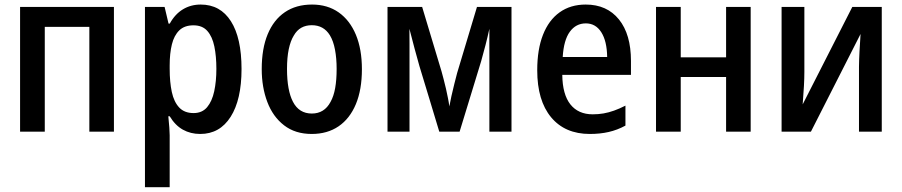

<svg xmlns="http://www.w3.org/2000/svg" viewBox="-20 -570 3904 831"><path d="M66.9 0V-540H473.1V0H366.7V-453.6H173.8V0Z M607.4 240.2V-540H692.4L709.5 -467.8H714.8Q737.3 -508.8 771.5 -529.5Q805.7 -550.3 848.6 -550.3Q933.6 -550.3 979.5 -478Q1025.4 -405.8 1025.4 -271.5Q1025.4 -138.7 978.3 -64.5Q931.2 9.8 846.7 9.8Q804.7 9.8 771.5 -8.8Q738.3 -27.3 714.4 -66.9H708.5Q711.4 -37.1 712.9 -17.1Q714.4 2.9 714.4 15.1V240.2ZM817.9 -80.6Q855 -80.6 876.5 -106.2Q897.9 -131.8 907.2 -175Q916.5 -218.3 916.5 -272Q916.5 -326.7 907.7 -369.1Q898.9 -411.6 877.4 -436Q856 -460.4 817.4 -460.4Q778.3 -460.4 755.9 -438.5Q733.4 -416.5 723.9 -377.7Q714.4 -338.9 714.4 -287.6V-272Q714.4 -214.8 723.6 -171.9Q732.9 -128.9 755.6 -104.7Q778.3 -80.6 817.9 -80.6Z M1329.1 9.8Q1257.8 9.8 1209.5 -27.6Q1161.1 -64.9 1137 -128.7Q1112.8 -192.4 1112.8 -271Q1112.8 -359.9 1138.7 -422.1Q1164.6 -484.4 1213.1 -517.3Q1261.7 -550.3 1330.6 -550.3Q1397.5 -550.3 1445.8 -516.4Q1494.1 -482.4 1520.3 -419.7Q1546.4 -356.9 1546.4 -270.5Q1546.4 -182.1 1520.3 -119.4Q1494.1 -56.6 1445.6 -23.4Q1397 9.8 1329.1 9.8ZM1329.6 -78.6Q1383.8 -78.6 1410.6 -128.9Q1424.3 -153.3 1430.7 -189Q1437 -224.6 1437 -272Q1437 -317.4 1429.9 -355Q1422.9 -392.6 1407.7 -417.5Q1380.9 -460.9 1329.6 -460.9Q1303.7 -460.9 1284.2 -450Q1264.6 -439 1251.5 -416Q1237.3 -393.1 1229.7 -356.9Q1222.2 -320.8 1222.2 -271.5Q1222.2 -224.6 1228.8 -189Q1235.4 -153.3 1248 -129.4Q1274.4 -78.6 1329.6 -78.6Z M1657.2 0V-540H1807.1L1891.1 -260.7Q1895 -246.6 1900.1 -227.1Q1905.3 -207.5 1910.2 -186.3Q1915 -165 1918.9 -145Q1922.9 -125 1924.8 -109.4Q1928.2 -127.9 1933.8 -153.8Q1939.5 -179.7 1946.3 -206.5Q1953.1 -233.4 1958.5 -253.9L2044.4 -540H2193.8V0H2098.1V-325.7Q2098.1 -352.5 2097.9 -382.3Q2097.7 -412.1 2098.1 -445.3Q2090.3 -409.7 2081.3 -374.8Q2072.3 -339.8 2062.5 -305.2Q2041 -235.4 2017.8 -158.9Q1994.6 -82.5 1969.2 0H1881.3Q1859.9 -71.3 1838.4 -142.1Q1816.9 -212.9 1795.4 -283.7Q1785.2 -319.8 1774.4 -359.6Q1763.7 -399.4 1752 -445.3Q1752.4 -410.2 1752.4 -379.4Q1752.4 -348.6 1752.4 -322.8V0Z M2532.7 9.8Q2425.3 9.8 2365.2 -62.5Q2305.2 -134.8 2305.2 -266.1Q2305.2 -356 2330.1 -419.4Q2355 -482.9 2402.1 -516.6Q2449.2 -550.3 2515.1 -550.3Q2606.9 -550.3 2658.9 -485.8Q2710.9 -421.4 2710.9 -306.2V-246.1H2413.6Q2414.6 -161.1 2448.7 -118.2Q2482.9 -75.2 2545.4 -75.2Q2569.8 -75.2 2592.3 -79.1Q2614.7 -83 2637.9 -91.3Q2661.1 -99.6 2687 -112.8V-26.4Q2651.9 -7.3 2614.7 1.2Q2577.6 9.8 2532.7 9.8ZM2415.5 -323.2H2607.9Q2606.9 -392.1 2582.5 -430.4Q2558.1 -468.8 2515.6 -468.8Q2472.7 -468.8 2446.3 -432.6Q2419.9 -396.5 2415.5 -323.2Z M2819.3 0V-540H2926.3V-321.8H3122.6V-540H3229V0H3122.6V-236.8H2926.3V0Z M3362.8 0V-540H3461.4V-258.8Q3461.4 -231.4 3459.5 -197.3Q3457.5 -163.1 3454.1 -118.2L3668.9 -540H3796.4V0H3697.8V-281.2Q3698.2 -313 3700 -346.7Q3701.7 -380.4 3704.6 -422.9L3489.7 0Z"/></svg>

Font: Open Sans
Style: Regular
Weight: 600
Width: 3
Foundry: Ascender Corporation
Version: Version 1.000